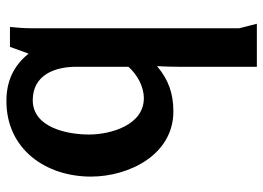

<svg xmlns="http://www.w3.org/2000/svg" viewBox="-131 -677 820 598"><g transform="rotate(90 279.0 -378.0)"><path d="M327 -508C272 -508 228 -493 186 -457C186 -468 188 -486 188 -526V-768H54L68 -713V-65C68 -43 66 -21 64 1H126L147 -57C186 -9 234 12 295 12C445 12 530 -111 530 -251C530 -370 462 -508 327 -508ZM286 -416C370 -416 399 -312 399 -245C399 -179 378 -70 292 -70C214 -70 188 -138 188 -205V-368C212 -395 249 -416 286 -416Z"/></g></svg>

Font: Rosario
Style: Bold
Weight: 700
Designer: Hector Gatti
Foundry: Omnibus Type
Version: Version 1.100